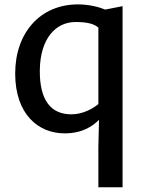

<svg xmlns="http://www.w3.org/2000/svg" viewBox="-20 -584 644 852"><path d="M47.4 -257.8C47.4 -77.1 149.9 7.8 266.6 7.8C348.6 7.8 393.1 -26.4 419.4 -52.2L416.5 67.9V247.1H523.9V-556.6L446.8 -541.5C421.4 -552.2 376.5 -564.5 326.2 -564.5C157.7 -564.5 47.4 -438 47.4 -257.8ZM296.4 -76.7C206.1 -76.7 155.3 -138.7 156.7 -272.5C158.2 -412.1 226.6 -486.3 315.4 -486.3C363.3 -486.3 396.5 -479.5 416.5 -461.4V-122.1C393.6 -103.5 350.1 -76.7 296.4 -76.7Z"/></svg>

Font: Merriweather Sans
Style: Regular
Weight: 400
Designer: Eben Sorkin ( eben@eyebytes.com )
Foundry: Eben Sorkin
Version: Version 1.003